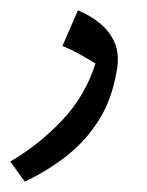

<svg xmlns="http://www.w3.org/2000/svg" viewBox="-20 -200 285 372"><path d="M28 152 0 113Q56 80 100.5 33Q145 -14 165 -77Q147 -88 132.5 -96Q118 -104 101 -111L131 -180Q155 -170 174 -154.5Q193 -139 202.5 -116.5Q212 -94 206 -62Q197 -8 172 32Q147 72 110.5 101Q74 130 28 152Z"/></svg>

Font: Noto Sans Arabic SemiCondensed
Style: Regular
Weight: 400
Width: 4
Designer: Monotype Design Team, Nadine Chahine, Nizar Qandah and Khaled Hosny
Foundry: Monotype Imaging Inc.
Version: Version 2.012